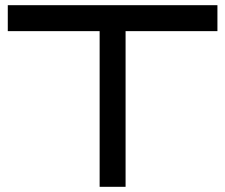

<svg xmlns="http://www.w3.org/2000/svg" viewBox="-20 -720 868 740"><path d="M464 0H364V-600H10V-700H818V-600H464Z"/></svg>

Font: Bruno Ace SC
Style: Regular
Weight: 400
Version: Version 1.100; ttfautohint (v1.8.4.7-5d5b);gftools[0.9.27]